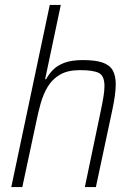

<svg xmlns="http://www.w3.org/2000/svg" viewBox="-20 -763 539 783"><path d="M26 0 183 -743H228L164 -440H168Q178 -459 195 -477Q212 -495 241.5 -506.5Q271 -518 318 -518Q369 -518 398 -508Q427 -498 439.5 -476.5Q452 -455 452 -419Q452 -400 448.5 -373.5Q445 -347 439 -319L371 0H326L391 -311Q398 -344 402 -369Q406 -394 406 -412Q406 -454 383 -465.5Q360 -477 306 -477Q256 -477 224.5 -458.5Q193 -440 174.5 -409Q156 -378 145.5 -340Q135 -302 127 -262L71 0Z"/></svg>

Font: Saira SemiCondensed ExtraLight
Style: Italic
Weight: 250
Width: 4
Italic angle: -12°
Designer: Hector Gatti with collaboration of the Omnibus-Type team
Foundry: Omnibus-Type
Version: Version 1.101